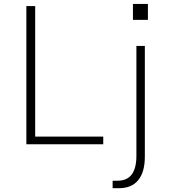

<svg xmlns="http://www.w3.org/2000/svg" viewBox="-20 -735 869 978"><path d="M114.3 0V-704.1H159.2V-39.1H505.9V0ZM657.2 -633.8V-714.8H733.4V-633.8ZM553.7 185.5H579.1Q674.8 185.5 674.8 58.6V-501H717.8V62.5Q717.8 141.6 684.1 182.6Q650.4 223.6 586.9 223.6H553.7Z"/></svg>

Font: Gothic A1 ExtraLight
Style: Regular
Weight: 275
Designer: HanYang I&C Co.,Ltd.
Foundry: HanYang I&C Co.,Ltd.
Version: Version 2.50